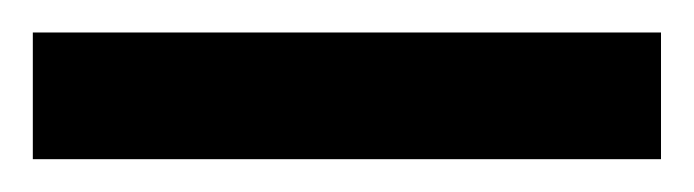

<svg xmlns="http://www.w3.org/2000/svg" viewBox="-20 -720 423 117"><path d="M0 -623V-700.2H382.8V-623Z"/></svg>

Font: Archivo Expanded SemiBold
Style: Regular
Weight: 600
Width: 7
Designer: Hector Gatti
Foundry: Omnibus-Type
Version: Version 2.001